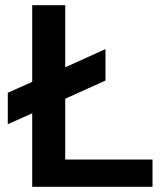

<svg xmlns="http://www.w3.org/2000/svg" viewBox="-20 -719 627 739"><path d="M104 -283 10 -241V-362L104 -404V-699H231V-460L386 -530V-409L231 -339V-105H567V0H104Z"/></svg>

Font: Prompt Medium
Style: Regular
Weight: 500
Designer: Katatrad Team
Foundry: CadsonDemak
Version: Version 1.000